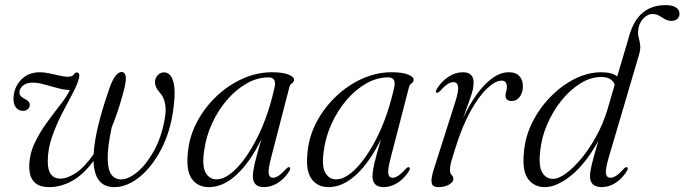

<svg xmlns="http://www.w3.org/2000/svg" viewBox="-20 -740 2738 768"><path d="M468 -452Q481.5 -450 483.2 -431.2Q485 -412.5 472 -365.5Q451.5 -290 426.5 -229.5Q410 -150.5 410.8 -105.2Q411.5 -60 425.8 -41.2Q440 -22.5 464 -22.5Q493.5 -22.5 528.8 -51.5Q564 -80.5 594.2 -133.8Q624.5 -187 638 -259.5Q645.5 -298.5 640.5 -324.5Q635.5 -350.5 621.5 -367Q599.5 -390 600 -413.5Q600.5 -427.5 610.8 -439Q621 -450.5 636 -450.5Q662.5 -450.5 673 -414.2Q683.5 -378 673.5 -304.5Q661.5 -212.5 624.2 -141.8Q587 -71 537.2 -31.2Q487.5 8.5 437 8.5Q357.5 8.5 354 -96.5Q313.5 -41 268.2 -16.2Q223 8.5 176.5 8.5Q95.5 8.5 97 -76.5Q98 -123.5 118.2 -166.8Q138.5 -210 166.8 -248.8Q195 -287.5 221 -320.5Q247 -353.5 259.5 -380Q236 -380.5 209.8 -387.8Q183.5 -395 158.2 -402Q133 -409 112.5 -409.5Q86.5 -410 72.2 -397.8Q58 -385.5 57.5 -370.5Q57 -355.5 78 -345Q99.5 -335 99 -321Q99 -309.5 91 -303Q83 -296.5 71.5 -296.5Q54.5 -296.5 43.8 -310.2Q33 -324 34 -348Q35.5 -390.5 64.2 -420.8Q93 -451 140.5 -451Q157 -451 177.8 -446.5Q198.5 -442 218.2 -437.5Q238 -433 251 -433Q269.5 -433 275 -442Q280.5 -451 289 -450Q299.5 -449 296.5 -430.5Q291 -404.5 271 -367.2Q251 -330 228 -285.5Q205 -241 188 -192.2Q171 -143.5 171 -94.5Q171 -58.5 184.2 -42Q197.5 -25.5 221 -25.5Q250 -25.5 284.8 -49Q319.5 -72.5 354.5 -123.5Q359.5 -215.5 411.5 -368.5Q427.5 -418 441 -435.5Q454.5 -453 468 -452Z M1065 -111.5Q1052 -62.5 1054.8 -45.8Q1057.5 -29 1071.5 -29Q1082 -29 1094 -36.8Q1106 -44.5 1124.5 -64.5Q1133 -73.5 1138 -71Q1144 -68 1137.5 -56Q1118 -25 1091 -8.2Q1064 8.5 1036 8.5Q991.5 8.5 991.5 -35.5Q991.5 -53.5 998.8 -85.5Q1006 -117.5 1026 -184.5Q982.5 -94 928 -42.8Q873.5 8.5 815.5 8.5Q770 8.5 746.2 -26.2Q722.5 -61 732.5 -139Q739.5 -200 770 -256Q800.5 -312 847.2 -356Q894 -400 951 -425.5Q1008 -451 1068 -451Q1111 -451 1133.8 -441.8Q1156.5 -432.5 1156 -421Q1155.5 -411.5 1147.5 -406.2Q1139.5 -401 1137.5 -391.5ZM796.5 -136Q787.5 -75.5 802.8 -49Q818 -22.5 846 -22.5Q884 -22.5 929 -69.8Q974 -117 1014.2 -200Q1054.5 -283 1078.5 -391.5Q1086.5 -430.5 1054 -430.5Q1009.5 -430.5 966.8 -406.2Q924 -382 888.2 -340.5Q852.5 -299 828.2 -246.2Q804 -193.5 796.5 -136Z M1543.5 -111.5Q1530.5 -62.5 1533.2 -45.8Q1536 -29 1550 -29Q1560.5 -29 1572.5 -36.8Q1584.5 -44.5 1603 -64.5Q1611.5 -73.5 1616.5 -71Q1622.5 -68 1616 -56Q1596.5 -25 1569.5 -8.2Q1542.5 8.5 1514.5 8.5Q1470 8.5 1470 -35.5Q1470 -53.5 1477.2 -85.5Q1484.5 -117.5 1504.5 -184.5Q1461 -94 1406.5 -42.8Q1352 8.5 1294 8.5Q1248.5 8.5 1224.8 -26.2Q1201 -61 1211 -139Q1218 -200 1248.5 -256Q1279 -312 1325.8 -356Q1372.5 -400 1429.5 -425.5Q1486.5 -451 1546.5 -451Q1589.5 -451 1612.2 -441.8Q1635 -432.5 1634.5 -421Q1634 -411.5 1626 -406.2Q1618 -401 1616 -391.5ZM1275 -136Q1266 -75.5 1281.2 -49Q1296.5 -22.5 1324.5 -22.5Q1362.5 -22.5 1407.5 -69.8Q1452.5 -117 1492.8 -200Q1533 -283 1557 -391.5Q1565 -430.5 1532.5 -430.5Q1488 -430.5 1445.2 -406.2Q1402.5 -382 1366.8 -340.5Q1331 -299 1306.8 -246.2Q1282.5 -193.5 1275 -136Z M1726 -369.5Q1720.5 -372.5 1727 -384Q1747 -416 1774.8 -433.5Q1802.5 -451 1831.5 -451Q1874.5 -451 1874.5 -409.5Q1874.5 -384.5 1861.2 -347.8Q1848 -311 1832 -266.5Q1856 -319.5 1886 -361.2Q1916 -403 1949 -427Q1982 -451 2015 -451Q2044 -451 2058.2 -434.8Q2072.5 -418.5 2071.5 -392Q2070.5 -366.5 2057.8 -351.2Q2045 -336 2027.5 -336Q2002 -336 2002 -357.5Q2002 -366.5 2004.8 -374.8Q2007.5 -383 2007.5 -392Q2007.5 -417.5 1986.5 -417.5Q1962 -417.5 1929 -386.8Q1896 -356 1862.2 -295.5Q1828.5 -235 1801 -146Q1791 -115 1785.5 -95.5Q1780 -76 1780 -60Q1780 -46 1786.8 -39.8Q1793.5 -33.5 1793.5 -23.5Q1793.5 -12 1776.5 -1.8Q1759.5 8.5 1732.5 8.5Q1710.5 8.5 1706.8 -7.8Q1703 -24 1714.5 -60.5L1800.5 -330.5Q1815.5 -377.5 1812.2 -394.5Q1809 -411.5 1793.5 -411.5Q1784 -411.5 1771.2 -404Q1758.5 -396.5 1740 -375.5Q1731 -367 1726 -369.5Z M2487.5 -56Q2468.5 -25 2441.8 -8.2Q2415 8.5 2387 8.5Q2340 8.5 2340 -35.5Q2340 -52.5 2347.2 -82.8Q2354.5 -113 2373.5 -176.5Q2323 -85.5 2265.2 -38.5Q2207.5 8.5 2158.5 8.5Q2117 8.5 2092.2 -24.2Q2067.5 -57 2076 -134.5Q2081.5 -195 2110 -251.8Q2138.5 -308.5 2182.8 -353.5Q2227 -398.5 2279.5 -424.8Q2332 -451 2385.5 -451Q2427 -451 2449 -434.5L2498.5 -602Q2533.5 -719.5 2642.5 -719.5Q2670.5 -719.5 2684.2 -709.8Q2698 -700 2698 -686Q2698 -673.5 2690 -665Q2682 -656.5 2665.5 -656.5Q2651.5 -656.5 2640 -663.2Q2628.5 -670 2616.8 -677Q2605 -684 2590.5 -684Q2569.5 -684 2552 -664.5Q2534.5 -645 2532.5 -617Q2531.5 -601.5 2535.2 -588Q2539 -574.5 2540.8 -559.2Q2542.5 -544 2536.5 -522.5L2415 -110.5Q2401 -62.5 2403.8 -45.8Q2406.5 -29 2422 -29Q2431.5 -29 2444 -36.5Q2456.5 -44 2474.5 -64.5Q2483.5 -73.5 2488.5 -71Q2494 -68 2487.5 -56ZM2140.5 -133Q2134 -74.5 2149.2 -49.5Q2164.5 -24.5 2192 -24.5Q2214 -24.5 2243.8 -46.2Q2273.5 -68 2305.5 -106.2Q2337.5 -144.5 2365.2 -195.2Q2393 -246 2410.5 -304L2439 -402Q2433.5 -415.5 2420.2 -423.8Q2407 -432 2384 -432Q2342.5 -432 2301.2 -406.2Q2260 -380.5 2225.2 -337.2Q2190.5 -294 2168 -240.8Q2145.5 -187.5 2140.5 -133Z"/></svg>

Font: Fraunces 72pt S000 Light
Style: Italic
Weight: 300
Italic angle: -16°
Version: Version 1.000; ttfautohint (v1.8.3)